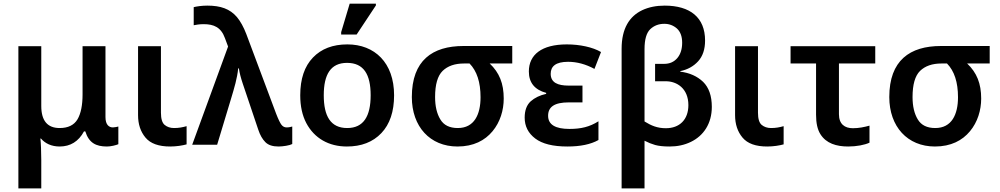

<svg xmlns="http://www.w3.org/2000/svg" viewBox="-20 -796 5502 1056"><path d="M207 240.2V84C207 62.5 206.5 40 205.6 17.1C204.6 -6.3 203.6 -23.4 202.1 -34.2H205.1C228 -7.3 262.7 9.8 308.1 9.8C367.2 9.8 412.1 -18.1 441.9 -73.2H449.2C468.8 -10.3 507.8 9.8 567.9 9.8C578.6 9.8 590.3 8.3 603.5 5.4C616.7 2.4 625.5 -0.5 630.9 -2.9V-100.1C625.5 -98.6 610.4 -95.2 601.1 -95.2C579.6 -95.2 560.1 -109.4 560.1 -151.9V-542H434.1V-276.9C434.1 -216.8 424.8 -171.4 406.2 -139.6C387.2 -107.9 354.5 -91.8 308.1 -91.8C240.7 -91.8 207 -132.3 207 -212.9V-542H81.1V240.2Z M916 9.8C949.7 9.8 983.4 4.4 1006.3 -2V-102.1C983.4 -95.7 963.9 -91.8 937 -91.8C916.5 -91.8 899.4 -97.7 885.7 -108.9C872.1 -120.1 865.2 -142.6 865.2 -175.8V-542H739.3V-163.1C739.3 -112.8 752.9 -71.8 780.3 -39.1C807.6 -6.3 853 9.8 916 9.8Z M1512.2 9.8C1524.4 9.8 1538.1 8.3 1553.2 5.9C1568.4 3.4 1580.1 0 1587.4 -3.9V-100.1C1577.6 -97.7 1569.8 -95.2 1556.2 -95.2C1544.9 -95.2 1535.6 -100.1 1528.3 -109.4C1521 -118.7 1511.2 -138.7 1499 -169.9L1335 -607.9C1319.8 -647.9 1302.2 -679.2 1283.2 -702.1C1244.6 -747.1 1193.8 -765.1 1120.1 -765.1C1089.4 -765.1 1062.5 -760.7 1045.4 -756.8V-657.2C1058.6 -659.7 1076.2 -663.1 1100.1 -663.1C1156.2 -663.1 1195.8 -646 1217.3 -585.9L1234.4 -540L1037.1 0H1174.3L1251 -253.9C1268.6 -312.5 1284.7 -365.2 1290 -419.9H1293.9C1297.4 -395 1304.7 -367.2 1315.4 -335.4C1325.7 -303.7 1335.4 -275.4 1344.2 -250L1400.4 -83C1410.2 -53.2 1423.3 -30.3 1439.5 -14.2C1455.6 2 1479.5 9.8 1512.2 9.8Z M1941.4 -606 2047.4 -766.1V-775.9H1903.3L1856.4 -619.1V-606ZM2147.5 -272C2147.5 -451.7 2040 -551.8 1890.6 -551.8C1810.5 -551.8 1747.6 -527.8 1701.2 -479.5C1654.8 -431.2 1631.3 -362.3 1631.3 -272C1631.3 -211.9 1642.6 -161.1 1664.6 -119.1C1709 -35.2 1788.6 9.8 1887.7 9.8C1967.3 9.8 2030.8 -14.6 2077.6 -64C2124 -112.8 2147.5 -182.1 2147.5 -272ZM1760.7 -272C1760.7 -386.7 1798.8 -450.2 1888.7 -450.2C1980.5 -450.2 2018.6 -386.7 2018.6 -272C2018.6 -157.2 1980 -91.8 1889.6 -91.8C1798.3 -91.8 1760.7 -157.2 1760.7 -272Z M2496.1 9.8C2584.5 9.8 2647 -23.4 2689 -74.2C2731 -124.5 2750.5 -189.9 2750.5 -253.9C2750.5 -336.4 2726.6 -396.5 2673.3 -446.8H2797.4V-543H2529.3C2358.4 -543 2245.1 -463.9 2245.1 -262.2C2245.1 -99.6 2345.2 9.8 2496.1 9.8ZM2498 -91.8C2452.6 -91.8 2420.9 -107.4 2401.9 -139.2C2382.8 -170.4 2373 -211.4 2373 -262.2C2373 -331.1 2386.7 -378.9 2414.6 -406.2C2442.4 -433.1 2481.4 -446.8 2532.2 -446.8H2562.5C2603 -405.3 2623 -343.8 2623 -261.2C2623 -167 2588.9 -91.8 2498 -91.8Z M3100.6 9.8C3171.9 9.8 3229 -2 3271.5 -25.9V-128.9C3222.7 -98.1 3175.8 -86.9 3111.8 -86.9C3035.6 -86.9 2994.6 -109.9 2994.6 -159.2C2994.6 -208 3028.8 -232.9 3108.9 -232.9H3183.6V-325.2H3107.4C3047.4 -325.2 3008.8 -341.8 3008.8 -390.1C3008.8 -431.2 3036.6 -456.1 3104.5 -456.1C3153.3 -456.1 3201.7 -442.9 3249.5 -417L3285.6 -509.8C3240.2 -536.6 3168.5 -551.8 3097.7 -551.8C2959 -551.8 2888.7 -495.1 2888.7 -402.8C2888.7 -341.8 2920.4 -302.2 2983.9 -285.2V-279.8C2949.2 -272 2920.9 -258.3 2898.9 -238.8C2877 -218.8 2865.7 -189 2865.7 -148.9C2865.7 -101.6 2885.3 -63.5 2923.8 -34.2C2962.4 -4.9 3021 9.8 3100.6 9.8Z M3524.9 240.2V-22C3544.9 -11.7 3564.5 -3.9 3583.5 1.5C3602.5 6.8 3628.9 9.8 3663.1 9.8C3705.6 9.8 3744.6 1.5 3779.8 -15.6C3849.6 -49.3 3895 -116.2 3895 -208C3895 -268.6 3878.9 -314.5 3847.2 -345.7C3814.9 -376.5 3772.9 -395.5 3721.7 -401.9V-404.8C3761.7 -413.1 3794.4 -431.2 3819.8 -459C3845.2 -486.8 3857.9 -524.9 3857.9 -573.2C3857.9 -699.7 3775.9 -765.1 3635.7 -765.1C3589.4 -765.1 3548.3 -756.8 3512.7 -740.2C3441.4 -706.5 3398.9 -638.7 3398.9 -527.8V240.2ZM3642.1 -90.8C3595.2 -90.8 3562 -105 3524.9 -127.9V-525.9C3524.9 -579.1 3535.6 -615.7 3556.6 -635.7C3577.6 -655.3 3603 -665 3633.8 -665C3660.6 -665 3683.6 -656.2 3703.1 -639.2C3722.2 -621.6 3731.9 -595.7 3731.9 -561C3731.9 -526.4 3723.1 -498 3705.6 -477.1C3687.5 -455.6 3663.6 -444.8 3632.8 -444.8H3583V-349.1H3642.1C3702.1 -349.1 3766.1 -310.1 3766.1 -217.8C3766.1 -138.2 3717.8 -90.8 3642.1 -90.8Z M4199.7 9.8C4233.4 9.8 4267.1 4.4 4290 -2V-102.1C4267.1 -95.7 4247.6 -91.8 4220.7 -91.8C4200.2 -91.8 4183.1 -97.7 4169.4 -108.9C4155.8 -120.1 4148.9 -142.6 4148.9 -175.8V-542H4022.9V-163.1C4022.9 -112.8 4036.6 -71.8 4064 -39.1C4091.3 -6.3 4136.7 9.8 4199.7 9.8Z M4645 9.8C4691.9 9.8 4735.4 1 4762.2 -11.2V-105C4734.4 -97.2 4703.6 -90.8 4670.9 -90.8C4626 -90.8 4594.2 -113.3 4594.2 -168V-446.8H4793.9V-542H4328.1V-446.8H4468.3V-165C4468.3 -119.1 4476.1 -83.5 4492.2 -58.1C4523.9 -7.3 4580.1 9.8 4645 9.8Z M5122.1 9.8C5210.4 9.8 5272.9 -23.4 5314.9 -74.2C5356.9 -124.5 5376.5 -189.9 5376.5 -253.9C5376.5 -336.4 5352.5 -396.5 5299.3 -446.8H5423.3V-543H5155.3C4984.4 -543 4871.1 -463.9 4871.1 -262.2C4871.1 -99.6 4971.2 9.8 5122.1 9.8ZM5124 -91.8C5078.6 -91.8 5046.9 -107.4 5027.8 -139.2C5008.8 -170.4 4999 -211.4 4999 -262.2C4999 -331.1 5012.7 -378.9 5040.5 -406.2C5068.4 -433.1 5107.4 -446.8 5158.2 -446.8H5188.5C5229 -405.3 5249 -343.8 5249 -261.2C5249 -167 5214.8 -91.8 5124 -91.8Z"/></svg>

Font: Noto Reveo Sans
Style: Regular
Weight: 600
Designer: Monotype Design Team
Foundry: Monotype Imaging Inc.
Version: Version 2.007